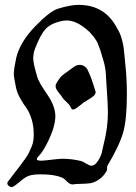

<svg xmlns="http://www.w3.org/2000/svg" viewBox="-20 -761 553 781"><path d="M269.5 -321.3Q265.6 -332 252.4 -344.2Q239.3 -356.4 234.4 -363.3Q231.4 -369.1 223.6 -378.4Q215.8 -387.7 210.9 -395.5Q206.1 -403.3 206.1 -410.2Q206.1 -418 210 -422.9Q213.9 -429.7 216.8 -434.1Q219.7 -438.5 222.7 -442.4Q225.6 -446.3 227.5 -448.7Q229.5 -451.2 233.4 -454.1Q237.3 -457 238.3 -458Q239.3 -459 244.6 -462.9Q250 -466.8 252 -467.8Q255.9 -470.7 268.1 -480Q280.3 -489.3 287.6 -493.2Q294.9 -497.1 303.7 -497.1Q315.4 -497.1 323.7 -491.2Q332 -485.4 335.4 -479Q338.9 -472.7 343.8 -460.4Q348.6 -448.2 350.6 -444.3L369.1 -387.7Q369.1 -378.9 362.3 -372.1Q355.5 -365.2 340.3 -356.4Q325.2 -347.7 321.3 -344.7Q317.4 -341.8 307.1 -333.5Q296.9 -325.2 289.6 -320.3Q282.2 -315.4 277.3 -315.4Q271.5 -315.4 269.5 -321.3ZM123 -564.5Q115.2 -544.9 115.2 -523.4Q115.2 -502.9 131.8 -447.3Q137.7 -426.8 171.4 -377.9Q205.1 -329.1 205.1 -289.1Q205.1 -249 178.7 -192.4Q168 -169.9 157.7 -153.3Q147.5 -136.7 142.1 -131.3Q136.7 -126 133.3 -121.6Q129.9 -117.2 129.9 -113.3Q129.9 -107.4 147.5 -107.4Q158.2 -107.4 189.5 -111.3Q220.7 -115.2 235.4 -115.2Q272.5 -115.2 311.5 -105.5Q317.4 -103.5 331.1 -95.2Q344.7 -86.9 352.5 -86.9Q365.2 -86.9 377.9 -105.5Q383.8 -114.3 388.2 -124Q392.6 -133.8 393.6 -138.2Q394.5 -142.6 397.9 -157.7Q401.4 -172.9 402.3 -176.8Q418.9 -242.2 418.9 -302.7Q418.9 -336.9 414.1 -402.3Q413.1 -412.1 412.1 -432.1Q411.1 -452.1 410.6 -460.9Q410.2 -469.7 407.7 -484.9Q405.3 -500 400.4 -515.6Q399.4 -518.6 396 -529.8Q392.6 -541 392.1 -543.9Q391.6 -546.9 388.2 -556.6Q384.8 -566.4 383.3 -569.3Q381.8 -572.3 378.9 -580.6Q376 -588.9 373.5 -592.8Q371.1 -596.7 366.7 -603.5Q362.3 -610.4 358.4 -614.7Q354.5 -619.1 349.6 -625Q344.7 -630.9 338.9 -635.7Q292 -677.7 252 -677.7Q239.3 -677.7 227.5 -674.8Q185.5 -665 165 -642.6Q144.5 -620.1 123 -564.5ZM277.3 -10.7Q266.6 -10.7 258.8 -17.1Q251 -23.4 243.7 -31.2Q236.3 -39.1 210.9 -45.4Q185.5 -51.8 143.6 -51.8Q112.3 -51.8 96.2 -45.4Q80.1 -39.1 62.5 -23.4Q44.9 -7.8 30.3 0H26.4Q21.5 0 15.6 -4.9Q9.8 -9.8 9.8 -15.6Q9.8 -19.5 11.7 -21.5Q20.5 -33.2 39.1 -57.6Q57.6 -82 64 -89.8Q70.3 -97.7 82.5 -115.2Q94.7 -132.8 98.6 -141.6Q102.5 -150.4 108.4 -164.1Q114.3 -177.7 115.7 -189.5Q117.2 -201.2 117.2 -214.8Q117.2 -250 107.9 -278.3Q98.6 -306.6 86.9 -322.3Q75.2 -337.9 62.5 -360.4Q49.8 -382.8 44.9 -405.3Q36.1 -449.2 36.1 -460Q36.1 -479.5 45.9 -525.4Q61.5 -589.8 121.6 -652.3Q181.6 -714.8 215.8 -725.6Q266.6 -741.2 299.8 -741.2Q408.2 -741.2 457 -644.5Q458 -642.6 459 -641.6Q468.8 -625 474.1 -606.4Q479.5 -587.9 481.4 -576.7Q483.4 -565.4 485.8 -540.5Q488.3 -515.6 489.3 -503.9Q496.1 -444.3 496.1 -377.9Q496.1 -275.4 481 -222.2Q465.8 -168.9 417 -86.9Q415 -84 415.5 -77.1Q416 -70.3 414.1 -66.4Q401.4 -43 381.8 -30.3Q362.3 -17.6 346.7 -15.6Q331.1 -13.7 309.6 -13.2Q288.1 -12.7 282.2 -11.7Q281.2 -11.7 279.8 -11.2Q278.3 -10.7 277.3 -10.7Z"/></svg>

Font: Isabella
Style: Medium
Weight: 500
Designer: John Stracke
Version: Version 001.202